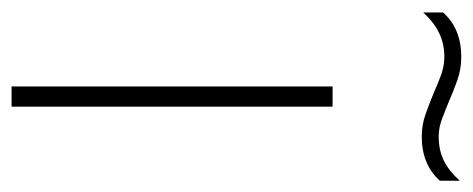

<svg xmlns="http://www.w3.org/2000/svg" viewBox="-296 -540 796 323"><g transform="rotate(90 101.5 -378.0)"><path d="M85 0V-540H119V0ZM169 -690Q149 -690 130.5 -696.8Q112 -703.5 95 -710.5Q79.5 -717.5 64.8 -722.8Q50 -728 35 -728Q13 -728 -5 -719.2Q-23 -710.5 -39.5 -692.5V-726Q-12 -756.5 35 -756.5Q55.5 -756.5 74 -750Q92.5 -743.5 109.5 -736Q125 -729.5 139.8 -724Q154.5 -718.5 169 -718.5Q192 -718.5 209.8 -727.2Q227.5 -736 243.5 -754V-720.5Q216.5 -690 169 -690Z"/></g></svg>

Font: Encode Sans Condensed Thin Thin
Style: Regular
Weight: 250
Version: Version 3.002